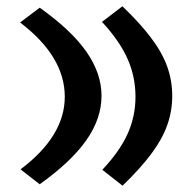

<svg xmlns="http://www.w3.org/2000/svg" viewBox="-20 -571 602 602"><path d="M363.8 -551.3Q420.4 -497.1 454.8 -450.9Q489.3 -404.8 504.6 -361.3Q520 -317.9 520 -270.5Q520 -223.1 504.6 -179.4Q489.3 -135.7 455.1 -89.6Q420.9 -43.5 364.3 11.2L300.8 -38.6Q355.5 -96.7 380.1 -151.4Q404.8 -206.1 404.8 -267.6Q404.8 -331.1 379.6 -387.2Q354.5 -443.4 299.8 -502.4ZM104.5 -546.9Q204.1 -476.1 251.2 -408.4Q298.3 -340.8 298.3 -270.5Q298.3 -199.7 251.2 -132.1Q204.1 -64.5 104.5 6.8L44.4 -40Q183.1 -144.5 183.1 -267.6Q183.1 -394 43 -500.5Z"/></svg>

Font: Pinar Bold
Style: Regular
Weight: 700
Designer: Amin Abedi
Version: Version 3.000